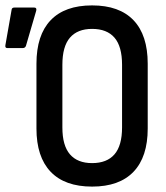

<svg xmlns="http://www.w3.org/2000/svg" viewBox="-20 -683 615 711"><path d="M321 8Q220 8 167.5 -47Q115 -102 115 -207V-447Q115 -553 167.5 -608Q220 -663 321 -663Q422 -663 474.5 -608Q527 -553 527 -447V-207Q527 -102 474.5 -47Q422 8 321 8ZM321 -79Q376 -79 404 -111.5Q432 -144 432 -211V-443Q432 -511 404 -543.5Q376 -576 321 -576Q267 -576 239 -543.5Q211 -511 211 -443V-211Q211 -144 239 -111.5Q267 -79 321 -79ZM7 -505Q-2 -505 0 -516L23 -647Q24 -655 33 -655H107Q117 -655 114 -643L76 -513Q73 -505 64 -505Z"/></svg>

Font: Sofia Sans Condensed SemiBold
Style: Regular
Weight: 600
Designer: Botio Nikoltchev, Ani Petrova
Foundry: lettersoup
Version: Version 4.101